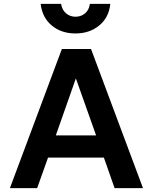

<svg xmlns="http://www.w3.org/2000/svg" viewBox="-20 -967 786 987"><path d="M715 0H569L514 -157H227L171 0H31L298 -715H448ZM267 -271H474L370 -564ZM368 -795Q295 -795 246 -836Q197 -877 189 -947H294Q299 -916 319.5 -898.5Q340 -881 368 -881Q397 -881 417.5 -898.5Q438 -916 442 -947H547Q540 -877 490 -836Q440 -795 368 -795Z"/></svg>

Font: Wix Madefor Text
Style: Bold
Weight: 700
Designer: Dalton Maag Ltd
Foundry: Dalton Maag Ltd
Version: Version 3.100